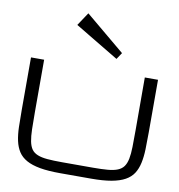

<svg xmlns="http://www.w3.org/2000/svg" viewBox="-114 -1229 1261 1349"><g transform="rotate(10 516.0 -554.5)"><path d="M969.2 -750V-375Q969.2 -308.6 967.5 -253.9Q965.8 -199.2 956.3 -155.8Q946.8 -112.3 926.3 -80.1Q905.8 -47.9 867.7 -26.6Q829.6 -5.4 770.8 5.1Q711.9 15.6 626 15.6H406.2Q320.3 15.6 261.5 5.1Q202.6 -5.4 164.6 -26.6Q126.5 -47.9 105.7 -80.1Q85 -112.3 75.4 -155.8Q65.9 -199.2 64.5 -253.9Q63 -308.6 63 -375V-750H156.7V-375Q156.7 -304.7 158 -254.2Q159.2 -203.6 166 -168.9Q172.9 -134.3 187.7 -113.3Q202.6 -92.3 230.5 -81.1Q258.3 -69.8 301 -66.2Q343.8 -62.5 406.2 -62.5H626Q688 -62.5 731 -66.2Q773.9 -69.8 801.5 -81.1Q829.1 -92.3 844.2 -113.3Q859.4 -134.3 866.5 -168.9Q873.5 -203.6 874.5 -254.2Q875.5 -304.7 875.5 -375L875 -750ZM343.8 -1031.2 406.2 -1125 687.5 -890.6 656.2 -843.8Z"/></g></svg>

Font: Michroma
Style: Regular
Weight: 400
Version: Version 1.000